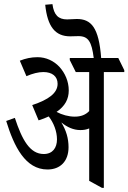

<svg xmlns="http://www.w3.org/2000/svg" viewBox="-20 -904 622 930"><path d="M210 -83C272 -83 312 -123 312 -191C312 -233 301 -272 277 -311C305 -288 336 -274 369 -274C384 -274 399 -276 412 -282V-28L474 6H483V-555H582V-564L553 -623H470C459 -772 421 -812 352 -812C336 -812 323 -810 305 -810C263 -810 241 -831 234 -884L199 -881C210 -774 248 -728 320 -728C331 -728 348 -729 360 -729C408 -729 424 -702 434 -623H318V-613L347 -555H412V-366C395 -348 372 -339 342 -339C312 -339 280 -348 254 -362C295 -390 313 -424 313 -466C313 -510 295 -550 268 -580C241 -609 203 -627 162 -627C131 -627 104 -621 76 -610L108 -535C138 -548 166 -555 190 -555C233 -555 259 -534 259 -498C259 -453 215 -421 136 -395L167 -321C185 -327 202 -333 216 -340C240 -309 256 -268 256 -229C256 -188 235 -158 192 -158C125 -158 87 -226 52 -333L10 -318C48 -194 103 -83 210 -83Z"/></svg>

Font: Noto Serif Devanagari ExtraCondensed
Style: Regular
Weight: 400
Width: 2
Designer: Universal Thirst, Indian Type Foundry and the Monotype Design Team
Foundry: Monotype Imaging Inc.
Version: Version 2.004